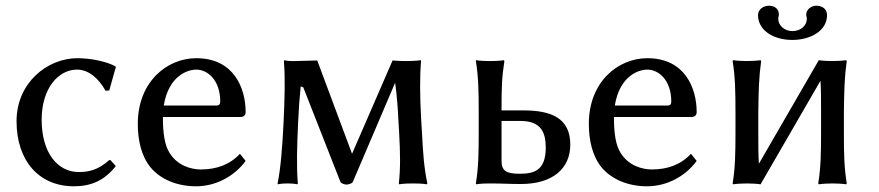

<svg xmlns="http://www.w3.org/2000/svg" viewBox="-20 -643 3080 673"><path d="M250 -399C289 -399 324 -371 350 -325L363 -326L386 -408L384 -411C353 -427 301 -439 251 -439C147 -439 38 -354 38 -218C38 -79 117 10 239 10C299 10 346 -10 386 -61L367 -82H363C325 -48 293 -40 256 -40C183 -40 126 -106 126 -223C126 -333 184 -399 250 -399Z M821 -104C786 -66 739 -49 684 -49C650 -49 603 -62 575 -106C557 -134 551 -175 551 -233H823C834 -233 841 -239 841 -250C841 -334 800 -439 668 -439C565 -439 463 -356 463 -209C463 -152 475 -96 508 -56C542 -15 600 10 667 10C739 10 803 -27 841 -79ZM554 -273C571 -377 637 -399 668 -399C708 -399 752 -362 752 -287C752 -278 748 -273 738 -273Z M1025 -215C1027 -260 1030 -302 1034 -340L1043 -337L1173 -6C1176 1 1190 4 1194 4C1200 4 1214 1 1217 -6L1365 -353C1371 -314 1376 -243 1376 -229L1379 -179C1383 -105 1384 -54 1378 0L1379 3C1379 3 1393 0 1428 0C1462 0 1476 3 1476 3L1478 0C1466 -57 1463 -104 1459 -179L1456 -229C1452 -304 1451 -375 1456 -429L1455 -432C1455 -432 1437 -429 1403 -429C1379 -429 1356 -431 1356 -431L1214 -104L1092 -431L1012 -429C988 -428 977 -432 977 -432L975 -429C980 -372 978 -299 974 -215C970 -131 964 -53 953 0L954 3C954 3 966 0 988 0C1012 0 1022 3 1022 3L1024 0C1019 -57 1021 -131 1025 -215Z M1738 -259C1738 -334 1739 -372 1748 -429L1746 -432C1746 -432 1732 -429 1698 -429C1663 -429 1649 -432 1649 -432L1648 -429C1657 -375 1658 -321 1658 -250V-179C1658 -105 1657 -54 1648 0L1649 3C1649 3 1663 0 1698 0C1740 0 1764 2 1806 2C1917 2 1979 -52 1979 -136C1979 -230 1911 -256 1815 -256H1738ZM1893 -126C1893 -44 1851 -34 1801 -34C1755 -34 1738 -44 1738 -79V-219H1805C1876 -219 1893 -179 1893 -126Z M2402 -104C2367 -66 2320 -49 2265 -49C2231 -49 2184 -62 2156 -106C2138 -134 2132 -175 2132 -233H2404C2415 -233 2422 -239 2422 -250C2422 -334 2381 -439 2249 -439C2146 -439 2044 -356 2044 -209C2044 -152 2056 -96 2089 -56C2123 -15 2181 10 2248 10C2320 10 2384 -27 2422 -79ZM2135 -273C2152 -377 2218 -399 2249 -399C2289 -399 2333 -362 2333 -287C2333 -278 2329 -273 2319 -273Z M2558 -250V-179C2558 -105 2557 -54 2548 0L2550 3C2562 1 2586 0 2598 0C2610 0 2634 1 2646 3L2856 -360C2858 -327 2858 -291 2858 -250V-179C2858 -105 2857 -54 2848 0L2850 3C2862 1 2886 0 2898 0C2910 0 2934 1 2946 3L2948 0C2939 -57 2938 -104 2938 -179V-250C2939 -325 2940 -372 2948 -429L2946 -432C2934 -430 2910 -429 2898 -429C2886 -429 2862 -430 2850 -432L2640 -69C2638 -101 2638 -135 2638 -179V-250C2639 -325 2640 -372 2648 -429L2646 -432C2634 -430 2610 -429 2598 -429C2586 -429 2562 -430 2550 -432L2548 -429C2557 -375 2558 -321 2558 -250ZM2879 -590C2879 -609 2865 -623 2841 -623C2823 -623 2806 -609 2806 -592C2806 -589 2806 -587 2807 -585C2808 -582 2808 -579 2808 -576C2808 -554 2787 -534 2758 -534C2728 -534 2708 -555 2708 -577C2708 -579 2708 -582 2709 -585C2710 -588 2710 -590 2710 -593C2710 -609 2698 -623 2676 -623C2653 -623 2637 -608 2637 -590C2637 -536 2692 -503 2757 -503C2821 -503 2879 -535 2879 -590Z"/></svg>

Font: Libertinus Sans
Style: Regular
Weight: 400
Designer: Philipp H. Poll, Khaled Hosny
Foundry: Caleb Maclennan
Version: Version 7.050;RELEASE